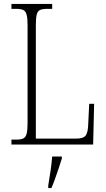

<svg xmlns="http://www.w3.org/2000/svg" viewBox="-20 -734 538 975"><path d="M38 0V-25H62Q85 -25 97.5 -30.5Q110 -36 115 -54Q120 -72 120 -109V-605Q120 -642 115 -660Q110 -678 97.5 -683.5Q85 -689 62 -689H38V-714H245V-689H220Q196 -689 183.5 -683.5Q171 -678 166.5 -660Q162 -642 162 -606V-30H366Q404 -30 415.5 -46.5Q427 -63 428 -104L433 -207H458L453 0ZM225 208Q231 172 236.5 135Q242 98 245 61H294V71Q288 92 278.5 119.5Q269 147 259.5 174Q250 201 241 221H225Z"/></svg>

Font: Noto Serif Lao Condensed ExtraLight
Style: Regular
Weight: 200
Width: 3
Designer: Monotype Design Team
Foundry: Monotype Imaging Inc.
Version: Version 2.003; ttfautohint (v1.8.4.7-5d5b)